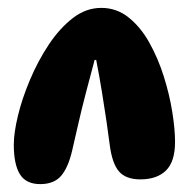

<svg xmlns="http://www.w3.org/2000/svg" viewBox="-20 -824 479 487"><path d="M82 -357Q46 -357 30.5 -382Q15 -407 15 -457Q15 -487 25.5 -530.5Q36 -574 56 -621.5Q76 -669 103.5 -710.5Q131 -752 164.5 -778Q198 -804 237 -804Q276 -804 306.5 -779.5Q337 -755 359 -715.5Q381 -676 395.5 -630Q410 -584 417 -540Q424 -496 424 -464Q424 -414 401 -391.5Q378 -369 336 -369Q299 -369 281.5 -389.5Q264 -410 258 -459Q255 -483 250 -517Q245 -551 238.5 -591Q232 -631 224 -672H220Q209 -631 198 -589Q187 -547 178.5 -509.5Q170 -472 163 -442Q153 -399 135 -378Q117 -357 82 -357Z"/></svg>

Font: DynaPuff
Style: Bold
Weight: 700
Designer: Toshi Omagari, Jennifer Daniel
Foundry: Google Fonts
Version: Version 2.000